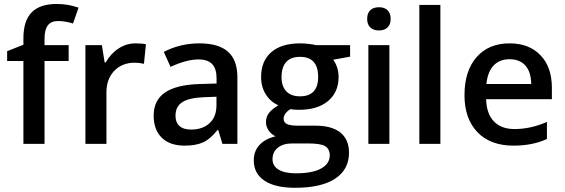

<svg xmlns="http://www.w3.org/2000/svg" viewBox="-20 -708 2780 945"><path d="M317.9 -485.8V-407.7H199.2V0H95.2V-407.7H15.1V-456.1L95.2 -487.8V-519.5Q95.2 -605.5 135.7 -647Q176.3 -688.5 259.3 -688.5Q314.5 -688.5 366.7 -670.4L339.4 -592.3Q301.3 -604.5 266.1 -604.5Q231.4 -604.5 215.3 -583Q199.2 -561.5 199.2 -517.6V-485.8Z M500 -400.4Q524.9 -444.3 563.7 -469.5Q602.5 -494.6 647 -494.6Q678.2 -494.6 698.2 -490.2L688.5 -394Q665.5 -399.4 642.6 -399.4Q581.1 -399.4 542 -358.9Q503.9 -318.4 503.9 -253.9V0H400.4V-485.8H481.4L495.1 -400.4Z M843.8 -138.2Q843.8 -105.5 863.3 -87.9Q882.8 -70.3 920.9 -70.3Q977.1 -70.3 1011.2 -101.6Q1045.4 -132.8 1045.4 -189.9V-231.9L982.9 -229.5Q909.7 -226.6 876.7 -204.8Q843.8 -183.1 843.8 -138.2ZM1148.4 0H1074.7L1054.2 -67.9H1050.3Q1015.1 -23.4 979.5 -7.3Q944.3 8.8 888.2 8.8Q816.4 8.8 776.4 -30Q736.3 -68.8 736.3 -139.2Q736.3 -214.4 792.2 -252.7Q848.1 -291 962.4 -294.4L1045.9 -296.9V-322.8Q1045.9 -369.6 1024.2 -392.6Q1002.4 -415.5 957 -415.5Q898.9 -415.5 819.3 -378.9L786.1 -452.6Q867.2 -494.6 961.4 -494.6Q1055.2 -494.6 1101.8 -453.9Q1148.4 -413.1 1148.4 -327.1Z M1456.5 -428.2Q1411.6 -428.2 1388.7 -402.8Q1365.7 -377.4 1365.7 -328.6Q1365.7 -283.2 1389.2 -258.5Q1412.6 -233.9 1456.5 -233.9Q1545.9 -233.9 1545.9 -329.6Q1545.9 -428.2 1456.5 -428.2ZM1534.7 -485.8H1703.1V-429.2L1620.1 -414.1Q1646.5 -377.4 1646.5 -328.6Q1646.5 -253.9 1594.2 -210.4Q1542.5 -167.5 1451.7 -167.5Q1426.8 -167.5 1409.7 -170.9Q1376 -150.4 1376 -122.6Q1376 -105.5 1392.3 -97.4Q1408.7 -89.4 1449.2 -89.4H1533.7Q1613.8 -89.4 1655.8 -55.2Q1697.8 -21 1697.8 43.9Q1697.8 126.5 1629.4 171.4Q1561 216.3 1432.6 216.3Q1334 216.3 1281.5 181.2Q1229 146 1229 81.1Q1229 36.1 1257.1 5.6Q1285.2 -24.9 1336.4 -37.1Q1315.9 -45.9 1302.5 -65.4Q1289.1 -85 1289.1 -106.4Q1289.1 -132.8 1303.5 -151.6Q1317.9 -170.4 1350.1 -189.9Q1311.5 -206.5 1288.3 -243.4Q1265.1 -280.3 1265.1 -328.6Q1265.1 -407.7 1315.2 -451.2Q1365.2 -494.6 1457.5 -494.6Q1477.5 -494.6 1500.5 -491.7Q1523.9 -489.3 1534.7 -485.8ZM1418 -2Q1373.5 -2 1347.4 19Q1321.3 40 1321.3 75.7Q1321.3 108.9 1351.3 127Q1381.3 145 1436 145Q1518.1 145 1560.5 121.3Q1603 97.7 1603 56.6Q1603 25.4 1580.1 11.2Q1557.6 -2 1496.1 -2Z M1845.2 -558.1Q1817.4 -558.1 1802.2 -573.2Q1787.1 -588.4 1787.1 -614.7Q1787.1 -642.6 1802.2 -657.5Q1817.4 -672.4 1845.2 -672.4Q1872.6 -672.4 1887.7 -657.5Q1902.8 -642.6 1902.8 -614.7Q1902.8 -588.4 1887.7 -573.2Q1872.6 -558.1 1845.2 -558.1ZM1896.5 -485.8V0H1793V-485.8Z M2147.5 -683.6V0H2043.9V-683.6Z M2671.9 -23.9Q2601.6 8.8 2507.3 8.8Q2394 8.8 2330.1 -57.1Q2266.1 -124 2266.1 -239.3Q2266.1 -358.4 2325.2 -426.3Q2384.8 -494.6 2488.3 -494.6Q2584.5 -494.6 2640.1 -436Q2696.3 -378.4 2696.3 -275.4V-219.7H2372.6Q2374.5 -148.9 2410.6 -110.8Q2446.8 -72.8 2512.2 -72.8Q2591.8 -72.8 2671.9 -107.9ZM2594.7 -294.4Q2593.8 -354 2565.9 -385.3Q2538.1 -416.5 2488.3 -416.5Q2438.5 -416.5 2409.2 -385.3Q2379.9 -354 2374 -294.4Z"/></svg>

Font: Khula Semibold
Style: Regular
Weight: 600
Designer: Erin McLaughlin, Steve Matteson
Version: Version 1.000;PS 1.0;hotconv 1.0.72;makeotf.lib2.5.5900